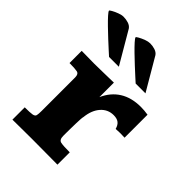

<svg xmlns="http://www.w3.org/2000/svg" viewBox="-219 -780 872 872"><g transform="rotate(45 216.5 -344.0)"><path d="M24.4 0V-79.1Q59.1 -79.1 72.5 -81.5Q85.9 -84 88.1 -93Q90.3 -102.1 90.3 -122.1V-337.4Q90.3 -358.9 75.4 -362.1Q60.5 -365.2 25.9 -365.2V-443.4Q36.6 -443.4 55.7 -443.1Q74.7 -442.9 90.3 -442.6Q106 -442.4 106 -442.4Q136.2 -442.4 167.5 -443.4Q198.7 -444.3 231.4 -444.8V-351.6Q253.4 -401.4 294.9 -427.5Q336.4 -453.6 396.5 -453.6Q417.5 -453.6 442.4 -449.7V-302.2Q430.2 -303.2 413.6 -303Q397 -302.7 385.7 -301.8Q380.4 -321.8 368.4 -330.8Q356.4 -339.8 335.4 -339.8Q298.3 -339.8 273.7 -311.8Q249 -283.7 244.1 -236.3Q242.7 -232.4 241.9 -220.7Q241.2 -209 240.7 -193.1Q240.2 -177.2 240 -160.9Q239.7 -144.5 239.7 -131.1Q239.7 -117.7 239.7 -110.8Q239.7 -85.9 255.9 -82.5Q272 -79.1 313.5 -79.1V0Q274.4 0 236.8 -0.5Q199.2 -1 148.4 -1Q108.4 -1 81.3 -0.5Q54.2 0 24.4 0ZM196.3 -511.7H133.3Q127.4 -517.1 110.6 -532.2Q93.8 -547.4 72.8 -566.9Q51.8 -586.4 31.7 -606Q11.7 -625.5 -1.7 -640.4Q-15.1 -655.3 -15.6 -660.2Q-15.6 -662.6 -3.9 -669.2Q7.8 -675.8 23.4 -681.6Q39.1 -687.5 50.8 -687.5Q67.4 -687.5 82.5 -682.6Q97.7 -677.7 105.5 -666.5ZM367.2 -511.7H304.2Q298.3 -517.1 281.5 -532.2Q264.6 -547.4 243.7 -566.9Q222.7 -586.4 202.6 -606Q182.6 -625.5 169.2 -640.4Q155.8 -655.3 155.3 -660.2Q155.3 -662.6 167 -669.2Q178.7 -675.8 194.3 -681.6Q210 -687.5 221.7 -687.5Q238.3 -687.5 253.4 -682.6Q268.6 -677.7 276.4 -666.5Z"/></g></svg>

Font: Kameron
Style: Bold
Weight: 700
Designer: Vernon Adams
Foundry: Vernon Adams
Version: Version 1.100